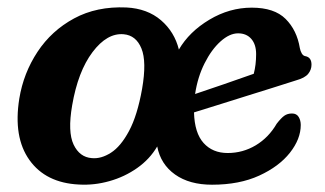

<svg xmlns="http://www.w3.org/2000/svg" viewBox="-20 -495 892 527"><path d="M327 -474.5Q384.5 -471.5 421.8 -439.5Q459 -407.5 471 -359Q499.5 -408 554.8 -441Q610 -474 671 -474Q733 -474 764 -443Q795 -412 803 -363Q804.5 -355 808.2 -348.5Q812 -342 817.5 -341Q835 -338 835 -317.5Q835 -303.5 825.8 -292.2Q816.5 -281 793 -274.5Q765 -265.5 727.8 -253.8Q690.5 -242 651 -229.8Q611.5 -217.5 575.2 -206Q539 -194.5 512.5 -186.5Q514 -130 538.8 -102.5Q563.5 -75 605 -75Q646.5 -75 682 -96.2Q717.5 -117.5 739.5 -155.5Q751.5 -171 760.2 -177.2Q769 -183.5 781.5 -183.5Q794 -183.5 799.8 -174Q805.5 -164.5 805.5 -152Q805.5 -113.5 775.8 -75.8Q746 -38 691.5 -13Q637 12 562 12Q500 12 460.5 -16Q421 -44 411.5 -93Q391 -58 356.5 -33.8Q322 -9.5 280.2 2.2Q238.5 14 196.5 11.5Q105.5 7 60.8 -55.8Q16 -118.5 33 -224.5Q44.5 -294.5 83 -352.8Q121.5 -411 183.5 -444.5Q245.5 -478 327 -474.5ZM633.5 -403.5Q610 -403.5 585.2 -381.2Q560.5 -359 541.5 -321.2Q522.5 -283.5 515.5 -237Q550 -248.5 595 -264Q640 -279.5 676.5 -292.5Q683 -317 683 -346.5Q683 -373 669.8 -388.2Q656.5 -403.5 633.5 -403.5ZM232 -61Q257.5 -58.5 284.5 -75.8Q311.5 -93 334.2 -135.5Q357 -178 370 -251Q383 -326 368.2 -362Q353.5 -398 319.5 -401Q274 -405 234 -352Q194 -299 178 -205.5Q165.5 -133 182 -98.2Q198.5 -63.5 232 -61Z"/></svg>

Font: Fraunces 9pt SuperSoft SemiBold
Style: Italic
Weight: 600
Italic angle: -16°
Version: Version 1.000;[0bf87f6ff]